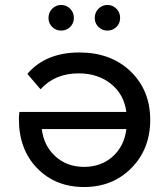

<svg xmlns="http://www.w3.org/2000/svg" viewBox="-20 -747 667 772"><path d="M262 -638.5Q247 -624 226 -624Q205 -624 190 -638.5Q175 -653 175 -675Q175 -697 190 -712Q205 -727 226 -727Q247 -727 262 -712Q277 -697 277 -675Q277 -653 262 -638.5ZM448 -638.5Q433 -624 412 -624Q391 -624 376 -638.5Q361 -653 361 -675Q361 -697 376 -712Q391 -727 412 -727Q433 -727 448 -712Q463 -697 463 -675Q463 -653 448 -638.5ZM299 -536Q426 -536 505 -460Q584 -384 584 -265Q584 -148 508.5 -71.5Q433 5 318 5Q203 5 129.5 -70.5Q56 -146 56 -268Q56 -279 58 -297H488Q479 -367 426.5 -409.5Q374 -452 296 -452Q201 -452 143 -388L90 -450Q164 -536 299 -536ZM488 -228H148Q156 -161 202.5 -118.5Q249 -76 318 -76Q387 -76 433.5 -118Q480 -160 488 -228Z"/></svg>

Font: Montserrat
Style: Regular
Weight: 500
Designer: Julieta Ulanovsky
Foundry: Julieta Ulanovsky
Version: Version 7.200;PS 007.200;hotconv 1.0.88;makeotf.lib2.5.64775